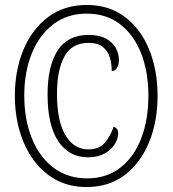

<svg xmlns="http://www.w3.org/2000/svg" viewBox="-20 -745 697 775"><path d="M329 10Q260 10 206.5 -19Q153 -48 116 -98.5Q79 -149 59.5 -215.5Q40 -282 40 -358Q40 -461 74.5 -544Q109 -627 174 -676Q239 -725 330 -725Q421 -725 485 -676Q549 -627 582.5 -544Q616 -461 616 -358Q616 -255 582 -171.5Q548 -88 484 -39Q420 10 329 10ZM332 -25Q410 -25 465.5 -68Q521 -111 550 -186.5Q579 -262 579 -358Q579 -455 549.5 -530Q520 -605 464.5 -647.5Q409 -690 330 -690Q251 -690 194.5 -646.5Q138 -603 108 -528.5Q78 -454 78 -359Q78 -263 108.5 -187Q139 -111 196 -68Q253 -25 332 -25ZM335 -110Q259 -110 215.5 -174.5Q172 -239 172 -364Q172 -478 212.5 -541Q253 -604 338 -604Q381 -604 408 -589Q435 -574 447.5 -551Q460 -528 460 -504Q460 -482 451.5 -470Q443 -458 431 -458Q431 -488 423 -514Q415 -540 394.5 -556Q374 -572 337 -572Q270 -572 240 -517Q210 -462 210 -366Q210 -257 244 -199.5Q278 -142 337 -142Q380 -142 403 -169Q426 -196 439 -234Q448 -230 452.5 -224Q457 -218 457 -207Q457 -186 443.5 -163.5Q430 -141 402.5 -125.5Q375 -110 335 -110Z"/></svg>

Font: Noto Serif Sinhala ExtraCondensed Light
Style: Regular
Weight: 300
Width: 2
Designer: Jelle Bosma - Monotype Design Team
Foundry: Monotype Imaging Inc.
Version: Version 2.007; ttfautohint (v1.8.4.7-5d5b)